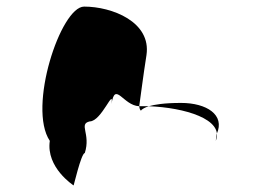

<svg xmlns="http://www.w3.org/2000/svg" viewBox="-20 -576 794 582"><path d="M131 -149C119 -68 203 -14 203 -14C202 -6 226 -112 237 -112C256 -171 217 -200 252 -208C288 -208 326 -314 318 -261C329 -331 353 -256 402 -254C406 -281 414 -346 424 -409C439 -510 319 -556 235 -556C164 -556 63 -250 131 -149ZM402 -254C403 -246 405 -242 407 -241C406 -237 406 -246 431 -254ZM431 -254C538 -250 661 -215 634 -149L637 -170C663 -228 606 -264 529 -264C477 -264 449 -259 431 -254Z"/></svg>

Font: Ampere
Style: SCSuExtIta
Weight: 400
Version: Version 1